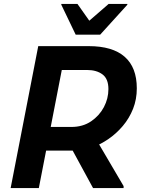

<svg xmlns="http://www.w3.org/2000/svg" viewBox="-20 -954 734 974"><path d="M168 -190 192 -310H342Q400 -310 442 -338.5Q484 -367 507 -410.5Q530 -454 530 -502Q530 -554 500 -576.5Q470 -599 421 -599H248L270 -720H430Q551 -720 612.5 -666Q674 -612 674 -506Q674 -450 655 -402Q636 -354 603 -315Q570 -276 529 -248Q488 -220 444 -205Q400 -190 359 -190ZM34 0 174 -720H317L177 0ZM452 0 334 -217 459 -262 607 -10V0ZM364 -778 291 -930V-934H373L433 -849L531 -934H626V-930L488 -778Z"/></svg>

Font: Kufam SemiBold
Style: Italic
Weight: 600
Italic angle: -11°
Designer: Artur Schmal
Foundry: Original Type
Version: Version 1.301; ttfautohint (v1.8.3)